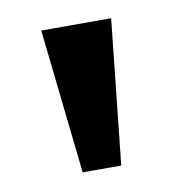

<svg xmlns="http://www.w3.org/2000/svg" viewBox="-46 -752 372 383"><g transform="rotate(-10 139.5 -560.5)"><path d="M60.5 -707H202.1L170.9 -414.1H92.8Z"/></g></svg>

Font: Pretendard Std
Style: Bold
Weight: 700
Designer: Base glyphs from Inter by Rasmus Andersson; Hangeul glyphs from Noto Sans CJK(Source Han Sans) by Jang Soo-young and Kan
Foundry: Kil Hyung-jin
Version: Version 1.309